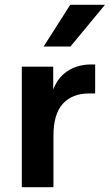

<svg xmlns="http://www.w3.org/2000/svg" viewBox="-20 -781 458 801"><path d="M377 -512V-391H350Q282 -391 242.5 -348.5Q203 -306 203 -214V0H71V-503H202V-408Q218 -448 243.5 -470.5Q269 -493 298.5 -502.5Q328 -512 356 -512ZM418 -761 274 -587H162L273 -761Z"/></svg>

Font: Wix Madefor Text
Style: Bold
Weight: 700
Designer: Dalton Maag Ltd
Foundry: Dalton Maag Ltd
Version: Version 3.100